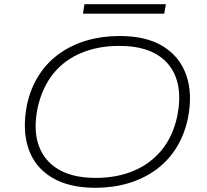

<svg xmlns="http://www.w3.org/2000/svg" viewBox="-20 -884 985 912"><path d="M433 8Q307 8 226 -41Q145 -90 115 -178.5Q85 -267 108 -386Q126 -467 165.5 -528Q205 -589 263 -630Q321 -671 393 -692Q465 -713 548 -713Q675 -713 754.5 -664Q834 -615 865 -526.5Q896 -438 872 -319Q854 -238 814.5 -177Q775 -116 717 -75Q659 -34 587.5 -13Q516 8 433 8ZM435 -39Q534 -39 613.5 -72Q693 -105 747 -170Q801 -235 822 -332Q853 -489 780.5 -577.5Q708 -666 546 -666Q447 -666 367 -633Q287 -600 234 -535Q181 -470 159 -373Q127 -217 200.5 -128Q274 -39 435 -39ZM374 -819 381 -864H768L760 -819Z"/></svg>

Font: Nunito Sans 10pt Expanded ExtraLight
Style: Italic
Weight: 250
Width: 7
Italic angle: -9°
Designer: Vernon Adams
Foundry: Vernon Adams
Version: Version 3.101;gftools[0.9.27]